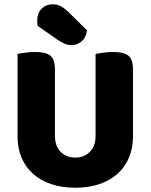

<svg xmlns="http://www.w3.org/2000/svg" viewBox="-20 -860 704 898"><path d="M332 18Q269 18 219 1Q169 -16 134 -47.5Q99 -79 80.5 -123.5Q62 -168 62 -222V-608Q74 -610 97 -613.5Q120 -617 143 -617Q193 -617 215 -600Q237 -583 237 -534V-225Q237 -177 263.5 -150Q290 -123 332 -123Q374 -123 400.5 -150Q427 -177 427 -225V-608Q439 -610 462 -613.5Q485 -617 508 -617Q558 -617 580 -600Q602 -583 602 -534V-222Q602 -168 583.5 -123.5Q565 -79 530 -47.5Q495 -16 445 1Q395 18 332 18ZM156 -739Q155 -743 154.5 -750.5Q154 -758 154 -762Q154 -799 175 -819.5Q196 -840 227 -840Q247 -840 264 -831Q281 -822 301 -803L387 -718Q382 -683 361 -666Q340 -649 316 -649Q295 -649 280 -656.5Q265 -664 248 -675Z"/></svg>

Font: Baloo Chettan 2 ExtraBold
Style: Regular
Weight: 800
Designer: Maithili Shingre, Unnati Kotecha and Ek Type
Foundry: Ek Type
Version: Version 1.640;hotconv 1.0.111;makeotfexe 2.5.65597; ttfautoh